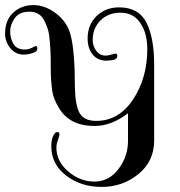

<svg xmlns="http://www.w3.org/2000/svg" viewBox="-26 -726 707 756"><path d="M346 -230Q248 -230 206 -301Q183 -339 179 -372Q174 -412 174 -446.5Q174 -481 173.5 -503.5Q173 -526 170.5 -559.5Q168 -593 162.5 -610.5Q157 -628 148 -646Q130 -680 90 -680Q50 -680 32 -654.5Q14 -629 14 -602Q14 -575 27 -553Q40 -531 72 -531Q87 -531 100 -538Q113 -545 114 -545Q121 -545 121 -534Q121 -523 102.5 -517Q84 -511 67 -511Q35 -511 14.5 -536.5Q-6 -562 -6 -594Q-6 -647 26.5 -676.5Q59 -706 105.5 -706Q152 -706 195.5 -672.5Q239 -639 252 -588Q269 -525 269 -378Q271 -308 288.5 -279Q306 -250 353 -250Q442 -250 498 -334.5Q554 -419 554 -533Q554 -595 526.5 -635.5Q499 -676 449.5 -676Q400 -676 369.5 -645.5Q339 -615 339 -568Q339 -545 353 -526Q367 -507 390 -507Q399 -507 412.5 -511Q426 -515 428 -515Q436 -515 436 -506Q436 -489 404 -488L394 -487Q358 -487 338.5 -512Q319 -537 319 -574Q319 -629 354.5 -663Q390 -697 443 -697Q520 -697 550.5 -637Q581 -577 581 -472V-173Q581 -91 519 -40.5Q457 10 374.5 10Q292 10 234 -35Q176 -80 176 -150Q176 -174 183 -190Q190 -206 200 -206Q208 -206 208 -198Q208 -190 202 -174.5Q196 -159 196 -145Q196 -91 242.5 -51Q289 -11 346 -11Q403 -11 440.5 -60.5Q478 -110 478 -171V-280Q413 -230 346 -230Z"/></svg>

Font: Spirax
Style: Regular
Weight: 400
Designer: Brenda Gallo (gbrenda1987@gmail.com)
Foundry: Brenda Gallo
Version: Version 1.002